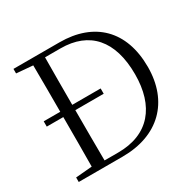

<svg xmlns="http://www.w3.org/2000/svg" viewBox="-157 -895 1081 1066"><g transform="rotate(-30 383.0 -362.5)"><path d="M420 -355V-389H238C238 -495 238 -595 239 -693H338C523 -693 625 -578 625 -362C625 -158 524 -32 326 -32H239C238 -132 238 -234 238 -355ZM55 -696 160 -687C161 -591 161 -493 161 -389H55V-355H161C161 -237 161 -136 160 -38L55 -29V0H336C567 0 707 -139 707 -362C707 -594 572 -725 350 -725H55Z"/></g></svg>

Font: Noto Serif CJK SC Light
Style: Regular
Weight: 300
Designer: Ryoko NISHIZUKA 西塚涼子 (kana & ideographs); Frank Grießhammer (Latin, Greek & Cyrillic); Wenlong ZHANG 张文龙 (bopomofo); San
Foundry: Adobe
Version: Version 2.001;hotconv 1.1.0;makeotfexe 2.6.0